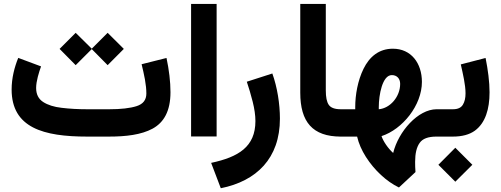

<svg xmlns="http://www.w3.org/2000/svg" viewBox="-20 -705 2587 991"><path d="M542.5 0C630.4 0 709 -9.3 767.6 -41C825.7 -72.8 859.9 -131.3 859.9 -229C859.9 -283.2 852.5 -344.7 839.4 -405.8L710.9 -373.5C717.3 -348.6 722.7 -322.8 728 -295.4C732.9 -268.1 735.4 -243.7 735.4 -222.2C735.4 -189.5 718.8 -168 685.1 -157.2C651.4 -146.5 604 -141.1 543.9 -141.1H429.7C382.3 -141.1 338.4 -143.6 298.8 -148.4C258.8 -152.8 226.6 -163.1 202.6 -178.7C178.7 -194.3 166.5 -218.3 166.5 -251C166.5 -286.1 181.2 -332.5 191.9 -362.3L74.2 -406.2C54.7 -358.9 40 -301.8 40 -243.2C40 -44.9 205.1 0 429.7 0ZM287.6 -452.6 370.6 -368.7 453.6 -451.7 535.6 -368.7 619.1 -452.6 535.6 -535.6 453.6 -453.6 370.6 -535.6Z M966.3 -684.6V-0.5H1098.1V-684.6Z M1119.6 266.6C1304.2 229.5 1424.8 112.3 1424.8 -92.8C1424.8 -168.5 1411.1 -254.9 1385.7 -325.7L1253.9 -283.2C1264.6 -251.5 1274.9 -216.8 1284.2 -180.2C1293.5 -143.1 1298.3 -109.9 1298.3 -80.1C1298.3 52.7 1210.9 105.5 1069.8 135.7Z M1529.8 -226.6C1529.8 -75.7 1593.3 0 1739.3 0H1751.5V-141.1H1739.3C1707.5 -141.1 1687 -148.9 1676.8 -164.1C1666.5 -179.2 1661.6 -203.6 1661.6 -238.3V-684.6H1529.8Z M1823.2 0C1831.5 35.6 1846.7 70.3 1868.7 105C1912.6 173.8 1975.1 231.9 2039.1 262.7L2124.5 183.1C2123 165 2122.6 146.5 2122.6 130.4C2122.6 86.9 2130.4 54.2 2146 32.7C2161.1 10.7 2189.9 0 2232.4 0H2249.5V-141.1H2233.4C2137.7 -141.1 2036.6 -26.9 2009.3 84.5C1983.4 61.5 1958.5 25.4 1949.2 -2.4C2057.6 -37.6 2157.7 -161.6 2157.7 -282.2C2157.7 -378.9 2102.1 -453.6 2007.8 -453.6C1935.5 -453.6 1886.7 -411.6 1856.4 -350.1C1826.2 -288.6 1813.5 -214.8 1813.5 -152.3V-141.1H1731.9V0ZM2002.4 -317.4C2028.3 -317.4 2045.4 -299.8 2045.4 -272C2045.4 -205.6 1993.7 -146 1935.1 -141.1V-152.3C1935.1 -215.3 1953.6 -317.4 2002.4 -317.4Z M2317.4 0C2365.2 0 2402.8 -10.3 2430.7 -30.3C2485.4 -70.3 2506.8 -142.1 2506.8 -228.5C2506.8 -283.2 2498.5 -344.7 2486.3 -405.8L2358.4 -372.6C2369.6 -322.3 2382.8 -267.6 2382.8 -223.1C2382.8 -199.2 2378.4 -179.7 2369.1 -164.6C2359.9 -148.9 2342.8 -141.1 2317.9 -141.1H2229.5V0ZM2242.7 145.5 2330.1 232.9 2418 145.5 2330.1 57.6Z"/></svg>

Font: Vazirmatn ExtraBold
Style: Regular
Weight: 800
Designer: Saber Rastikerdar
Foundry: Saber Rastikerdar
Version: Version 33.003